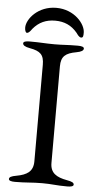

<svg xmlns="http://www.w3.org/2000/svg" viewBox="-57 -855 454 895"><g transform="rotate(5 170.0 -407.5)"><path d="M170 -820C85 -820 33 -756 33 -716C33 -703 37 -692 43 -692C53 -692 61 -705 67 -713C94 -745 127 -760 170 -760C213 -760 246 -745 273 -713C279 -705 287 -692 297 -692C307 -692 307 -703 307 -716C307 -756 255 -820 170 -820ZM48 5C102 5 126 0 176 0C222 0 239 5 293 5C310 5 322 2 322 -6C322 -15 312 -20 289 -24C239 -33 210 -51 210 -98V-550C210 -597 231 -613 281 -622C304 -626 314 -633 314 -642C314 -650 302 -653 285 -653C231 -653 219 -650 176 -650C130 -650 113 -653 59 -653C42 -653 30 -650 30 -642C30 -633 40 -626 63 -622C113 -613 130 -597 130 -550V-98C130 -51 102 -33 52 -24C29 -20 19 -15 19 -6C19 2 31 5 48 5Z"/></g></svg>

Font: EB Garamond
Style: Regular
Weight: 400
Designer: Georg Duffner and Octavio Pardo
Foundry: Georg Duffner
Version: Version 1.000;PS 001.000;hotconv 1.0.88;makeotf.lib2.5.64775